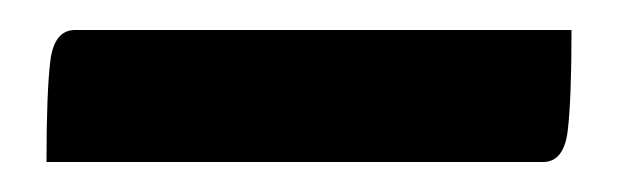

<svg xmlns="http://www.w3.org/2000/svg" viewBox="-20 13 412 128"><path d="M11 121Q11 75 13.5 54Q16 33 30 33H361Q361 79 358.5 100Q356 121 342 121Z"/></svg>

Font: Yanone Kaffeesatz ExtraLight SemiBold
Style: Regular
Weight: 600
Version: Version 2.003